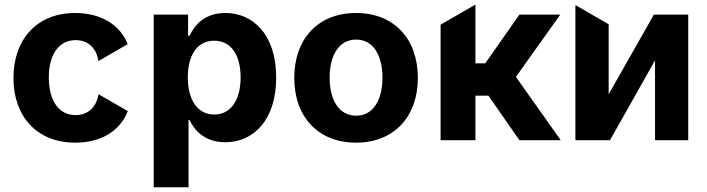

<svg xmlns="http://www.w3.org/2000/svg" viewBox="-20 -609 3070 834"><path d="M306.8 10.7C421.5 10.7 502.5 -42.3 535.2 -126.4L407.7 -199.9C398.8 -141.7 360.4 -109 308.6 -109C237.9 -109 192.1 -168.3 192.1 -272.7C192.1 -375.7 238.3 -434.7 308.6 -434.7C364 -434.7 399.5 -398.1 407.7 -343.8L534.8 -417.3C501.8 -501.1 418.7 -552.6 306.1 -552.6C140.6 -552.6 38.4 -437.9 38.4 -270.6C38.4 -104.8 138.8 10.7 306.8 10.7Z M647.7 -545.5V204.5H799V-87.4H803.6C824.6 -41.9 870.4 8.9 958.5 8.9C1082.7 8.9 1179.7 -89.5 1179.7 -272C1179.7 -459.5 1078.5 -552.6 958.8 -552.6C867.5 -552.6 823.9 -498.2 803.6 -453.8H796.9V-545.5ZM910.5 -432.2C985.4 -432.2 1025.2 -367.2 1025.2 -272.7C1025.2 -177.6 984.7 -111.5 910.5 -111.5C837.7 -111.5 795.8 -175.4 795.8 -272.7C795.8 -370 837 -432.2 910.5 -432.2Z M1258.2 -270.6C1258.2 -102.6 1361.2 10.7 1526.6 10.7C1692.1 10.7 1795.1 -102.6 1795.1 -270.6C1795.1 -439.6 1692.1 -552.6 1526.6 -552.6C1361.2 -552.6 1258.2 -439.6 1258.2 -270.6ZM1411.9 -271.7C1411.9 -366.8 1451 -437.1 1527.3 -437.1C1602.3 -437.1 1641.3 -366.8 1641.3 -271.7C1641.3 -176.5 1602.3 -106.5 1527.3 -106.5C1451 -106.5 1411.9 -176.5 1411.9 -271.7Z M1893.8 -501.8V0H2045.1V-193.5H2101.6L2236.2 0H2415.8L2220.9 -274.9L2413.7 -545.5H2236.2L2087.7 -333.8H2045.1V-589.1Z M2629.6 0 2825.3 -346.9V0H2969.5V-545.5H2820.3L2623.9 -199.6V-503.6L2479.4 -587V0Z"/></svg>

Font: Inter-Hewn
Style: Bold
Weight: 700
Designer: Rasmus Andersson
Foundry: rsms
Version: Version 3.012;git-f93a4a705